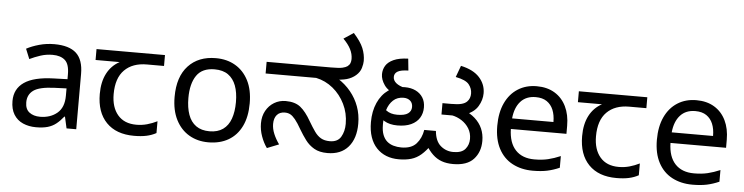

<svg xmlns="http://www.w3.org/2000/svg" viewBox="-48 -1019 4895 1263"><g transform="rotate(5 2400.0 -388.0)"><path d="M288 -545Q386 -545 433 -502Q480 -459 480 -365V0H416L399 -76H395Q372 -47 347.5 -27.5Q323 -8 291.5 1Q260 10 215 10Q167 10 128.5 -7Q90 -24 68 -59.5Q46 -95 46 -149Q46 -229 109 -272.5Q172 -316 303 -320L394 -323V-355Q394 -422 365 -448Q336 -474 283 -474Q241 -474 203 -461.5Q165 -449 132 -433L105 -499Q140 -518 188 -531.5Q236 -545 288 -545ZM314 -259Q214 -255 175.5 -227Q137 -199 137 -148Q137 -103 164.5 -82Q192 -61 235 -61Q303 -61 348 -98.5Q393 -136 393 -214V-262Z M862 10Q744 10 679 -57Q614 -124 614 -245Q614 -325 643 -380.5Q672 -436 726 -465H567V-537H1019V-465H906Q812 -465 758.5 -411.5Q705 -358 705 -252Q705 -165 748 -114.5Q791 -64 871 -64Q908 -64 942 -73.5Q976 -83 1008 -99V-21Q979 -5 944 2.5Q909 10 862 10Z M1602 -269Q1602 -180 1571.5 -117.5Q1541 -55 1485 -22.5Q1429 10 1352 10Q1281 10 1225.5 -22.5Q1170 -55 1138 -117.5Q1106 -180 1106 -269Q1106 -402 1173 -474Q1240 -546 1355 -546Q1428 -546 1483.5 -513.5Q1539 -481 1570.5 -419.5Q1602 -358 1602 -269ZM1197 -269Q1197 -206 1213.5 -159.5Q1230 -113 1265 -88Q1300 -63 1354 -63Q1408 -63 1443 -88Q1478 -113 1494.5 -159.5Q1511 -206 1511 -269Q1511 -333 1494 -378Q1477 -423 1442.5 -447.5Q1408 -472 1353 -472Q1271 -472 1234 -418Q1197 -364 1197 -269Z M2139 12Q2086 12 2051.5 -8Q2017 -28 1993.5 -59.5Q1970 -91 1950 -125Q1925 -169 1907 -191Q1889 -213 1873.5 -221Q1858 -229 1838 -229Q1804 -229 1785.5 -207.5Q1767 -186 1767 -148Q1767 -116 1781 -82.5Q1795 -49 1818 -17L1740 14Q1717 -18 1702 -60Q1687 -102 1687 -145Q1687 -192 1707 -228Q1727 -264 1761 -284.5Q1795 -305 1837 -305Q1899 -305 1935 -276Q1971 -247 2005 -187Q2028 -148 2047 -121Q2066 -94 2089.5 -80.5Q2113 -67 2148 -67Q2200 -67 2221.5 -103.5Q2243 -140 2243 -190Q2243 -260 2213.5 -320Q2184 -380 2134.5 -420.5Q2085 -461 2023 -474H1689V-551H2114Q2168 -551 2189.5 -556Q2211 -561 2222 -569Q2235 -579 2239.5 -591.5Q2244 -604 2244 -618Q2244 -651 2228 -682.5Q2212 -714 2179 -747L2244 -790Q2291 -738 2308 -696.5Q2325 -655 2325 -612Q2325 -593 2317 -565.5Q2309 -538 2284 -516Q2259 -494 2224 -484Q2189 -474 2131 -474H2107L2164 -483Q2215 -451 2251 -407Q2287 -363 2306 -310.5Q2325 -258 2325 -198Q2325 -100 2276.5 -44Q2228 12 2139 12Z M2610 12Q2565 12 2528 -2.5Q2491 -17 2463.5 -46Q2436 -75 2421.5 -117.5Q2407 -160 2407 -216Q2407 -288 2432 -344Q2457 -400 2502.5 -432Q2548 -464 2610 -464Q2651 -464 2681.5 -449Q2712 -434 2729 -407Q2746 -380 2746 -342Q2746 -303 2727.5 -273Q2709 -243 2672.5 -226Q2636 -209 2582 -209Q2530 -209 2495 -230Q2460 -251 2441 -274L2461 -340Q2474 -322 2502 -300.5Q2530 -279 2575 -279Q2624 -279 2646 -295Q2668 -311 2668 -338Q2668 -365 2651 -379.5Q2634 -394 2608 -394Q2566 -394 2539 -369Q2512 -344 2499.5 -303Q2487 -262 2487 -215V-205Q2487 -165 2497.5 -138.5Q2508 -112 2526 -96.5Q2544 -81 2568.5 -74Q2593 -67 2620 -67Q2687 -67 2719.5 -103.5Q2752 -140 2761 -195H2838Q2844 -128 2880 -97.5Q2916 -67 2964 -67Q3019 -67 3042.5 -95Q3066 -123 3066 -162Q3066 -201 3047.5 -231Q3029 -261 2999 -280.5Q2969 -300 2933 -307L3001 -352Q3051 -332 3083.5 -303Q3116 -274 3132 -237Q3148 -200 3148 -156Q3148 -83 3104.5 -35.5Q3061 12 2969 12Q2926 12 2893 0Q2860 -12 2833.5 -37.5Q2807 -63 2784 -102L2817 -103Q2787 -60 2757.5 -34.5Q2728 -9 2692.5 1.5Q2657 12 2610 12ZM2556 -412Q2502 -429 2477 -465Q2452 -501 2452 -536Q2452 -567 2467.5 -592.5Q2483 -618 2519 -634.5Q2555 -651 2615 -653L2623 -575Q2574 -574 2552.5 -561.5Q2531 -549 2531 -525Q2531 -502 2551.5 -485Q2572 -468 2613 -458ZM2865 -306V-381H2922Q2965 -381 2989 -387Q3013 -393 3026 -406Q3037 -417 3042 -430.5Q3047 -444 3047 -460Q3047 -493 3025.5 -520Q3004 -547 2937 -560L2965 -636Q3048 -618 3088.5 -573Q3129 -528 3129 -469Q3129 -425 3104 -383Q3079 -341 3020 -320Q3007 -316 2997 -312.5Q2987 -309 2975.5 -307.5Q2964 -306 2944 -306Z M3474 -546Q3543 -546 3592.5 -516Q3642 -486 3668.5 -431.5Q3695 -377 3695 -304V-251H3328Q3330 -160 3374.5 -112.5Q3419 -65 3499 -65Q3550 -65 3589.5 -74.5Q3629 -84 3671 -102V-25Q3630 -7 3590 1.5Q3550 10 3495 10Q3419 10 3360.5 -21Q3302 -52 3269.5 -113.5Q3237 -175 3237 -264Q3237 -352 3266.5 -415Q3296 -478 3349.5 -512Q3403 -546 3474 -546ZM3473 -474Q3410 -474 3373.5 -433.5Q3337 -393 3330 -321H3603Q3603 -367 3589 -401Q3575 -435 3546.5 -454.5Q3518 -474 3473 -474Z M4047 10Q3929 10 3864 -57Q3799 -124 3799 -245Q3799 -325 3828 -380.5Q3857 -436 3911 -465H3752V-537H4204V-465H4091Q3997 -465 3943.5 -411.5Q3890 -358 3890 -252Q3890 -165 3933 -114.5Q3976 -64 4056 -64Q4093 -64 4127 -73.5Q4161 -83 4193 -99V-21Q4164 -5 4129 2.5Q4094 10 4047 10Z M4528 -546Q4597 -546 4646.5 -516Q4696 -486 4722.5 -431.5Q4749 -377 4749 -304V-251H4382Q4384 -160 4428.5 -112.5Q4473 -65 4553 -65Q4604 -65 4643.5 -74.5Q4683 -84 4725 -102V-25Q4684 -7 4644 1.5Q4604 10 4549 10Q4473 10 4414.5 -21Q4356 -52 4323.5 -113.5Q4291 -175 4291 -264Q4291 -352 4320.5 -415Q4350 -478 4403.5 -512Q4457 -546 4528 -546ZM4527 -474Q4464 -474 4427.5 -433.5Q4391 -393 4384 -321H4657Q4657 -367 4643 -401Q4629 -435 4600.5 -454.5Q4572 -474 4527 -474Z"/></g></svg>

Font: kannada15
Style: Book
Weight: 400
Designer: Jelle Bosma - Monotype Design Team
Foundry: Monotype Imaging Inc.
Version: Version 2.003